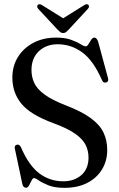

<svg xmlns="http://www.w3.org/2000/svg" viewBox="-20 -892 575 924"><path d="M290 12Q244 12 214 0.2Q184 -11.5 167.5 -23.2Q151 -35 144 -35Q137.5 -35 132 -23.5Q126.5 -12 120.2 -0.2Q114 11.5 106 11.5Q91.5 11.5 87.5 -6.5L51.5 -176.5Q48 -192 61 -195.5Q72.5 -199 80.5 -184Q119.5 -94 170.2 -56.8Q221 -19.5 284 -19.5Q338 -19.5 372 -49.8Q406 -80 406 -134Q406 -166.5 392 -194.8Q378 -223 341.2 -248.8Q304.5 -274.5 236.5 -299.5Q128 -339 83.8 -392Q39.5 -445 39.5 -518.5Q39.5 -575 66.8 -618.2Q94 -661.5 141.2 -686.2Q188.5 -711 250 -711Q293.5 -711 322.2 -700.5Q351 -690 367.5 -679.5Q384 -669 392.5 -669Q399.5 -669 405.8 -679.5Q412 -690 418.8 -700.5Q425.5 -711 434 -711Q446 -711 452.5 -690.5L499.5 -517Q504.5 -500 492 -495.5Q478 -490.5 471 -506Q429 -601.5 375.5 -640.2Q322 -679 257.5 -679Q202.5 -679 167 -645.5Q131.5 -612 131.5 -555Q131.5 -521 145.2 -492Q159 -463 194.8 -436.8Q230.5 -410.5 296.5 -385Q372 -356 415.8 -324.2Q459.5 -292.5 477.8 -254.8Q496 -217 496 -170Q496 -118 471 -76.8Q446 -35.5 400 -11.8Q354 12 290 12ZM311.5 -750.5Q304 -742.5 298.2 -737.8Q292.5 -733 284 -733Q275.5 -733 269.5 -737.8Q263.5 -742.5 256 -750.5L163.5 -850Q158.5 -856 159 -861.2Q159.5 -866.5 162.5 -869Q170 -875.5 183.5 -866.5L284 -804L384 -866.5Q397.5 -875.5 405 -869Q408 -866.5 408.2 -861.2Q408.5 -856 403.5 -850Z"/></svg>

Font: Fraunces 144pt S050
Style: Regular
Weight: 400
Version: Version 1.000; ttfautohint (v1.8.3)